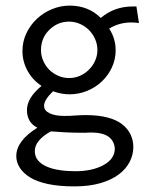

<svg xmlns="http://www.w3.org/2000/svg" viewBox="-20 -492 540 684"><path d="M155 -385Q140 -370 133 -352Q126 -334 126 -314Q126 -294 134 -275.5Q142 -257 155.5 -243.5Q169 -230 187.5 -222Q206 -214 226 -214Q247 -214 265 -222Q283 -230 297 -244Q311 -258 319 -276Q327 -294 327 -314Q327 -334 319 -352.5Q311 -371 297 -385Q283 -399 264.5 -407Q246 -415 226 -415Q185 -415 155 -385ZM339 -428Q387 -469 453 -469H466L475 -410Q468 -411 461.5 -411.5Q455 -412 448 -412Q404 -412 369 -390Q392 -355 392 -313Q392 -281 379 -252.5Q366 -224 343.5 -202.5Q321 -181 291 -168.5Q261 -156 227 -156Q199 -156 169 -167Q137 -136 137 -115Q137 -98 156.5 -88.5Q176 -79 210 -79Q229 -79 248.5 -80.5Q268 -82 285 -82Q330 -82 362.5 -73.5Q395 -65 415 -49.5Q435 -34 445 -13Q455 8 455 32Q455 59 442 84.5Q429 110 403 129.5Q377 149 337.5 160.5Q298 172 245 172Q190 172 150.5 163.5Q111 155 87 140Q63 125 50.5 105.5Q38 86 38 64Q38 10 113 -37Q76 -56 76 -100Q76 -143 128 -186Q96 -207 78 -240Q60 -273 60 -310Q60 -344 74 -373.5Q88 -403 111.5 -425Q135 -447 165.5 -459.5Q196 -472 228 -472Q295 -472 339 -428ZM161 -24Q104 8 104 46Q104 66 115.5 79.5Q127 93 146.5 101.5Q166 110 192.5 114Q219 118 248 118Q309 118 349 96Q389 74 389 37Q387 10 366.5 -5Q346 -20 302 -20Q297 -20 292 -19.5Q287 -19 282 -19Q244 -19 214 -20.5Q184 -22 161 -24Z"/></svg>

Font: Inconsolata
Style: Regular
Weight: 400
Designer: Raph Levien, Kirill Tkachev
Foundry: Cyreal
Version: Version 1.013